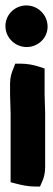

<svg xmlns="http://www.w3.org/2000/svg" viewBox="-25 -689 196 706"><path d="M-5 -593C-5 -549 32 -516 73 -516C114 -516 150 -548 150 -591C150 -635 114 -669 72 -669C30 -669 -5 -636 -5 -593ZM12 -343C12 -318 14 -297 14 -273V-19L33 -14C52 -9 78 -3 105 -3H122L129 -19C137 -35 141 -54 141 -75V-273C141 -299 139 -320 139 -343V-437L121 -443C101 -450 76 -455 49 -455H31L25 -439C18 -424 12 -404 12 -382Z"/></svg>

Font: SolarCharger
Style: 1050
Weight: 1000
Designer: Mew Too
Foundry: Cannot Into Space Fonts/KineticPlasma Fonts
Version: Version 1.100